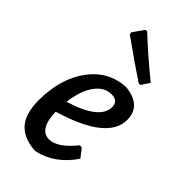

<svg xmlns="http://www.w3.org/2000/svg" viewBox="-224 -768 837 837"><g transform="rotate(45 194.5 -350.0)"><path d="M153 -707Q227 -637 323 -559L298 -521L288 -520Q228 -559 109 -644L107 -654L143 -706ZM340 -108Q276 -14 179 7H166Q96 -1 63.5 -41.5Q31 -82 31 -162Q32 -295 95 -380Q158 -465 260 -470L270 -469Q365 -455 365 -372Q365 -250 119 -177Q122 -71 184 -71Q235 -71 297 -148L310 -147ZM238 -403Q193 -403 162 -359.5Q131 -316 122 -241Q279 -289 279 -365Q279 -403 238 -403Z"/></g></svg>

Font: Alegreya Sans Medium
Style: Italic
Weight: 500
Italic angle: -7°
Designer: Juan Pablo del Peral
Foundry: Huerta Tipografica
Version: Version 2.007